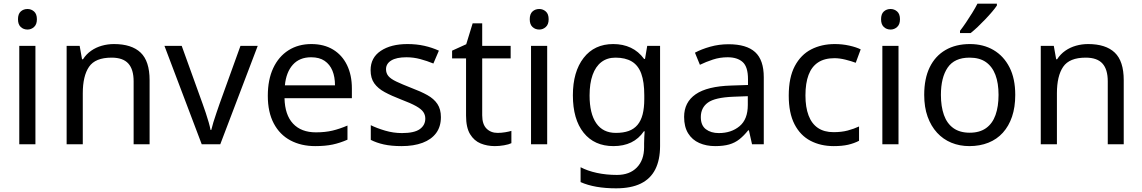

<svg xmlns="http://www.w3.org/2000/svg" viewBox="-20 -786 6223 1046"><path d="M173 -536V0H85V-536ZM130 -737Q150 -737 165.5 -723.5Q181 -710 181 -681Q181 -653 165.5 -639Q150 -625 130 -625Q108 -625 93 -639Q78 -653 78 -681Q78 -710 93 -723.5Q108 -737 130 -737Z M601 -546Q697 -546 746 -499.5Q795 -453 795 -349V0H708V-343Q708 -408 679 -440Q650 -472 588 -472Q499 -472 465 -422Q431 -372 431 -278V0H343V-536H414L427 -463H432Q450 -491 476.5 -509.5Q503 -528 535 -537Q567 -546 601 -546Z M1079 0 876 -536H970L1084 -220Q1092 -198 1101 -171Q1110 -144 1117 -119.5Q1124 -95 1127 -78H1131Q1135 -95 1142.5 -120Q1150 -145 1159.5 -172Q1169 -199 1176 -220L1290 -536H1384L1180 0Z M1676 -546Q1745 -546 1794.5 -516Q1844 -486 1870.5 -431.5Q1897 -377 1897 -304V-251H1530Q1532 -160 1576.5 -112.5Q1621 -65 1701 -65Q1752 -65 1791.5 -74.5Q1831 -84 1873 -102V-25Q1832 -7 1792 1.5Q1752 10 1697 10Q1621 10 1562.5 -21Q1504 -52 1471.5 -113.5Q1439 -175 1439 -264Q1439 -352 1468.5 -415Q1498 -478 1551.5 -512Q1605 -546 1676 -546ZM1675 -474Q1612 -474 1575.5 -433.5Q1539 -393 1532 -321H1805Q1805 -367 1791 -401Q1777 -435 1748.5 -454.5Q1720 -474 1675 -474Z M2382 -148Q2382 -96 2356 -61Q2330 -26 2282 -8Q2234 10 2168 10Q2112 10 2071.5 1Q2031 -8 2000 -24V-104Q2032 -88 2077.5 -74.5Q2123 -61 2170 -61Q2237 -61 2267 -82.5Q2297 -104 2297 -140Q2297 -160 2286 -176Q2275 -192 2246.5 -208Q2218 -224 2165 -244Q2113 -264 2076 -284Q2039 -304 2019 -332Q1999 -360 1999 -404Q1999 -472 2054.5 -509Q2110 -546 2200 -546Q2249 -546 2291.5 -536.5Q2334 -527 2371 -510L2341 -440Q2307 -454 2270 -464Q2233 -474 2194 -474Q2140 -474 2111.5 -456.5Q2083 -439 2083 -409Q2083 -387 2096 -371.5Q2109 -356 2139.5 -341.5Q2170 -327 2221 -307Q2272 -288 2308 -268Q2344 -248 2363 -219.5Q2382 -191 2382 -148Z M2691 -62Q2711 -62 2732 -65.5Q2753 -69 2766 -73V-6Q2752 1 2726 5.5Q2700 10 2676 10Q2634 10 2598.5 -4.5Q2563 -19 2541 -55Q2519 -91 2519 -156V-468H2443V-510L2520 -545L2555 -659H2607V-536H2762V-468H2607V-158Q2607 -109 2630.5 -85.5Q2654 -62 2691 -62Z M2961 -536V0H2873V-536ZM2918 -737Q2938 -737 2953.5 -723.5Q2969 -710 2969 -681Q2969 -653 2953.5 -639Q2938 -625 2918 -625Q2896 -625 2881 -639Q2866 -653 2866 -681Q2866 -710 2881 -723.5Q2896 -737 2918 -737Z M3321 -546Q3374 -546 3416.5 -526Q3459 -506 3489 -465H3494L3506 -536H3576V9Q3576 85 3550 136.5Q3524 188 3471 214Q3418 240 3336 240Q3278 240 3229.5 231.5Q3181 223 3143 206V125Q3181 145 3232 156Q3283 167 3341 167Q3410 167 3449.5 126.5Q3489 86 3489 16V-5Q3489 -17 3490 -39.5Q3491 -62 3492 -71H3488Q3460 -30 3418.5 -10Q3377 10 3322 10Q3218 10 3159.5 -63Q3101 -136 3101 -267Q3101 -395 3159.5 -470.5Q3218 -546 3321 -546ZM3333 -472Q3288 -472 3256.5 -448Q3225 -424 3208.5 -378Q3192 -332 3192 -266Q3192 -167 3228.5 -114.5Q3265 -62 3335 -62Q3376 -62 3405 -72.5Q3434 -83 3453 -105.5Q3472 -128 3481 -163Q3490 -198 3490 -246V-267Q3490 -340 3473.5 -385Q3457 -430 3422 -451Q3387 -472 3333 -472Z M3949 -545Q4047 -545 4094 -502Q4141 -459 4141 -365V0H4077L4060 -76H4056Q4033 -47 4008.5 -27.5Q3984 -8 3952.5 1Q3921 10 3876 10Q3828 10 3789.5 -7Q3751 -24 3729 -59.5Q3707 -95 3707 -149Q3707 -229 3770 -272.5Q3833 -316 3964 -320L4055 -323V-355Q4055 -422 4026 -448Q3997 -474 3944 -474Q3902 -474 3864 -461.5Q3826 -449 3793 -433L3766 -499Q3801 -518 3849 -531.5Q3897 -545 3949 -545ZM3975 -259Q3875 -255 3836.5 -227Q3798 -199 3798 -148Q3798 -103 3825.5 -82Q3853 -61 3896 -61Q3964 -61 4009 -98.5Q4054 -136 4054 -214V-262Z M4522 10Q4451 10 4395.5 -19Q4340 -48 4308.5 -109Q4277 -170 4277 -265Q4277 -364 4310 -426Q4343 -488 4399.5 -517Q4456 -546 4528 -546Q4569 -546 4607 -537.5Q4645 -529 4669 -517L4642 -444Q4618 -453 4586 -461Q4554 -469 4526 -469Q4472 -469 4437 -446Q4402 -423 4385 -378Q4368 -333 4368 -266Q4368 -202 4385 -157Q4402 -112 4436 -89Q4470 -66 4521 -66Q4565 -66 4598.5 -75Q4632 -84 4660 -97V-19Q4633 -5 4600.5 2.5Q4568 10 4522 10Z M4875 -536V0H4787V-536ZM4832 -737Q4852 -737 4867.5 -723.5Q4883 -710 4883 -681Q4883 -653 4867.5 -639Q4852 -625 4832 -625Q4810 -625 4795 -639Q4780 -653 4780 -681Q4780 -710 4795 -723.5Q4810 -737 4832 -737Z M5511 -269Q5511 -202 5493.5 -150.5Q5476 -99 5443.5 -63Q5411 -27 5364.5 -8.5Q5318 10 5261 10Q5208 10 5163 -8.5Q5118 -27 5085 -63Q5052 -99 5033.5 -150.5Q5015 -202 5015 -269Q5015 -358 5045 -419.5Q5075 -481 5131 -513.5Q5187 -546 5264 -546Q5337 -546 5392.5 -513.5Q5448 -481 5479.5 -419.5Q5511 -358 5511 -269ZM5106 -269Q5106 -206 5122.5 -159.5Q5139 -113 5174 -88Q5209 -63 5263 -63Q5317 -63 5352 -88Q5387 -113 5403.5 -159.5Q5420 -206 5420 -269Q5420 -333 5403 -378Q5386 -423 5351.5 -447.5Q5317 -472 5262 -472Q5180 -472 5143 -418Q5106 -364 5106 -269ZM5411 -756Q5402 -742 5385 -722Q5368 -702 5347.5 -680.5Q5327 -659 5306.5 -639.5Q5286 -620 5268 -606H5210V-618Q5225 -637 5242.5 -663Q5260 -689 5277 -716.5Q5294 -744 5305 -766H5411Z M5908 -546Q6004 -546 6053 -499.5Q6102 -453 6102 -349V0H6015V-343Q6015 -408 5986 -440Q5957 -472 5895 -472Q5806 -472 5772 -422Q5738 -372 5738 -278V0H5650V-536H5721L5734 -463H5739Q5757 -491 5783.5 -509.5Q5810 -528 5842 -537Q5874 -546 5908 -546Z"/></svg>

Font: Noto Sans Gurmukhi
Style: Regular
Weight: 400
Designer: Jelle Bosma - Monotype Design Team
Foundry: Monotype Imaging Inc.
Version: Version 2.003